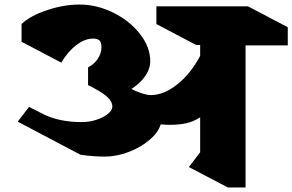

<svg xmlns="http://www.w3.org/2000/svg" viewBox="-20 -814 1288 846"><path d="M1062 -614V12H984L812 -78L862 -143V-297Q832 -278 801 -271Q770 -264 727 -264Q714 -264 688 -266Q678 -231 639.5 -198Q601 -165 547.5 -144.5Q494 -124 441 -124Q393 -124 335 -132L58 -278L108 -343L171 -311Q241 -276 341 -276Q373 -276 404 -286Q435 -296 455 -312Q475 -328 475 -344Q475 -367 451 -388.5Q427 -410 368 -439V-517Q395 -531 411 -555Q427 -579 427 -607Q427 -627 418.5 -635.5Q410 -644 390 -644Q354 -644 316.5 -615.5Q279 -587 250 -538L75 -630V-708Q112 -744 186.5 -769Q261 -794 330 -794Q407 -794 479.5 -758Q552 -722 597 -664Q642 -606 642 -545Q642 -511 620 -479Q598 -447 559 -422L571 -416Q619 -395 644 -395Q702 -395 761.5 -442.5Q821 -490 862 -568V-616H844L669 -708V-786H1073L1248 -694V-614Z"/></svg>

Font: Inknut Antiqua Black
Style: Regular
Weight: 900
Designer: Claus Eggers Sørensen
Foundry: Claus Eggers Sørensen
Version: Version 1.003; ttfautohint (v1.8.2) -l 8 -r 50 -G 200 -x 14 